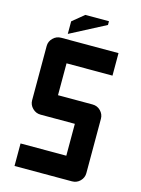

<svg xmlns="http://www.w3.org/2000/svg" viewBox="-126 -917 725 989"><g transform="rotate(15 236.5 -423.0)"><path d="M358 -410Q384 -410 401.5 -392Q419 -374 419 -350V-60Q419 -36 401.5 -18Q384 0 358 0H52V-120H296V-290H113Q88 -290 70 -308Q52 -326 52 -350V-640Q52 -664 70 -682Q88 -700 113 -700H419V-580H174V-410ZM141 -728V-795L203 -846H329V-826Z"/></g></svg>

Font: Tschichold
Style: Bold
Weight: 700
Designer: Peter Wiegel
Foundry: Peter Wiegel
Version: Version 1.000; ttfautohint (v1.3)